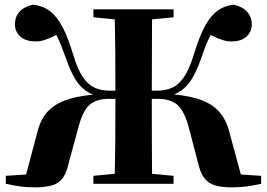

<svg xmlns="http://www.w3.org/2000/svg" viewBox="-20 -787 1142 822"><path d="M274.9 -92.8Q266.1 -49.8 249.8 -26.4Q233.4 -2.9 204.3 6.1Q175.3 15.1 128.9 15.1Q95.2 15.1 66.7 11.2Q38.1 7.3 4.9 0V-34.2L91.8 -40L137.2 -210.9Q149.4 -266.1 177 -301Q204.6 -335.9 253.2 -355.2Q301.8 -374.5 377.9 -381.8Q338.4 -398.4 312.5 -432.9Q286.6 -467.3 262.2 -538.1Q250 -570.8 241.2 -593.5Q232.4 -616.2 221.2 -637.2Q192.4 -622.6 170.2 -615.5Q147.9 -608.4 127 -609.9Q87.9 -610.8 65.9 -631.6Q43.9 -652.3 43.9 -683.1Q43.9 -713.9 62.5 -735.8Q81.1 -757.8 121.1 -767.1Q162.1 -762.7 192.9 -740Q223.6 -717.3 248 -670.7Q272.5 -624 294.9 -547.9Q313.5 -487.8 335.7 -455.6Q357.9 -423.3 386 -411.1Q414.1 -398.9 450.2 -398.9H474.1Q474.1 -477.5 473.6 -553.7Q473.1 -629.9 471.2 -704.1L379.9 -712.9V-747.1H723.1V-712.9L630.9 -704.1L629.9 -398.9H652.8Q688.5 -398.9 716.3 -411.1Q744.1 -423.3 766.6 -455.6Q789.1 -487.8 808.1 -547.9Q830.6 -624 855 -670.7Q879.4 -717.3 909.9 -740Q940.4 -762.7 981 -767.1Q1020 -757.8 1039.1 -735.4Q1058.1 -712.9 1058.1 -683.1Q1058.1 -652.3 1036.6 -631.6Q1015.1 -610.8 977.1 -609.9Q956.1 -608.4 933.6 -615.5Q911.1 -622.6 881.8 -637.2Q870.6 -616.2 861.6 -593.5Q852.5 -570.8 841.8 -538.1Q816.4 -467.3 790.5 -433.1Q764.6 -398.9 725.1 -382.8Q800.3 -375.5 848.6 -356Q897 -336.4 924.6 -301.3Q952.1 -266.1 964.8 -210.9L1011.2 -40L1098.1 -34.2V0Q1064.9 7.3 1036.1 11.2Q1007.3 15.1 973.1 15.1Q926.8 15.1 898.2 5.9Q869.6 -3.4 853 -26.9Q836.4 -50.3 827.1 -92.8L790 -234.9Q770.5 -310.1 740.7 -336.9Q710.9 -363.8 657.2 -363.8H629.9Q629.9 -276.9 630.1 -198.2Q630.4 -119.6 630.9 -43L723.1 -34.2V0H379.9V-34.2L471.2 -43Q473.1 -118.2 473.6 -197.3Q474.1 -276.4 474.1 -363.8H444.8Q391.6 -363.8 362.1 -336.9Q332.5 -310.1 314 -234.9Z"/></svg>

Font: Source Han Serif TW Heavy
Style: Regular
Weight: 900
Designer: Ryoko NISHIZUKA Ë•øÂ°öÊ∂ºÂ≠ê (kana & ideographs); Frank Grie√ühammer (Latin, Greek & Cyrillic); Wenlong ZHANG Âº†ÊñáÈæô 
Foundry: Adobe
Version: Version 2.003;hotconv 1.1.1;makeotfexe 2.6.0